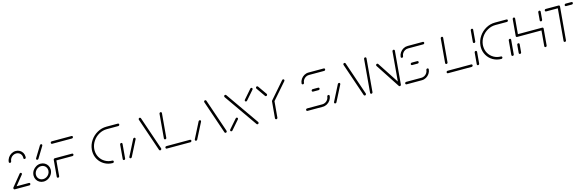

<svg xmlns="http://www.w3.org/2000/svg" viewBox="50 -1612 8225 2705"><g transform="rotate(-15 4162.5 -259.5)"><path d="M35.6 -16.3Q35.6 -24.1 41.3 -29.6Q47 -35.2 54.8 -35.2H266.7Q273.7 -35.2 278.3 -30.6Q283 -25.9 283 -19.3Q283 -11.5 277.2 -5.7Q271.5 0 263.7 0H51.9Q44.8 0 40.2 -4.6Q35.6 -9.3 35.6 -16.3ZM51.1 -2.6Q44.1 -2.6 39.6 -7.2Q35.2 -11.9 35.2 -18.5Q35.2 -25.9 39.6 -30.7L174.1 -195.9Q176.7 -199.3 180.6 -201.3Q184.4 -203.3 188.5 -203.3Q195.6 -203.3 200.2 -198.5Q204.8 -193.7 204.8 -187Q204.8 -180.4 200.4 -175.2L65.6 -9.3Q63 -6.3 59.1 -4.4Q55.2 -2.6 51.1 -2.6ZM84.4 -377Q77 -377 72.4 -382.2Q67.8 -387.4 68.5 -394.4Q71.5 -428.1 90.6 -456.7Q109.6 -485.2 139.4 -501.9Q169.3 -518.5 203 -518.5Q234.8 -518.5 260.9 -503.5Q287 -488.5 301.9 -462.6Q316.7 -436.7 316.7 -405.2Q316.7 -398.1 316.3 -394.4Q315.9 -387.4 310.4 -382.2Q304.8 -377 297.4 -377Q290 -377 285.2 -382Q280.4 -387 281.1 -394.4Q281.5 -397 281.5 -402.6Q281.5 -425.2 270.9 -443.7Q260.4 -462.2 241.7 -472.8Q223 -483.3 200 -483.3Q175.9 -483.3 154.4 -471.5Q133 -459.6 119.3 -439.1Q105.6 -418.5 103.7 -394.4Q103 -387 97.2 -382Q91.5 -377 84.4 -377Z M577 -135.6Q577 -158.9 565.9 -178.3Q554.8 -197.8 535.4 -208.9Q515.9 -220 492.2 -220Q465.9 -220 442.8 -206.3Q419.6 -192.6 405.6 -169.3Q391.5 -145.9 391.5 -119.3Q391.5 -95.9 402.4 -76.7Q413.3 -57.4 432.8 -46.3Q452.2 -35.2 475.9 -35.2Q502.2 -35.2 525.6 -48.9Q548.9 -62.6 563 -85.7Q577 -108.9 577 -135.6ZM356.3 -115.9Q356.3 -123.7 356.7 -127.4Q359.6 -162.2 379.4 -191.5Q399.3 -220.7 430 -238Q460.7 -255.2 495.2 -255.2Q527.8 -255.2 554.6 -239.6Q581.5 -224.1 596.9 -197.2Q612.2 -170.4 612.2 -138.1Q612.2 -101.5 592.8 -69.6Q573.3 -37.8 541.3 -18.9Q509.3 0 473 0Q440.4 0 413.7 -15.4Q387 -30.7 371.7 -57.4Q356.3 -84.1 356.3 -115.9ZM571.1 -518.5Q577.8 -518.5 582.4 -514.1Q587 -509.6 587 -503Q587 -497.4 584.1 -492.6L484.1 -328.9Q481.5 -324.8 477 -322.2Q472.6 -319.6 467.4 -319.6Q460.4 -319.6 455.9 -324.3Q451.5 -328.9 451.5 -335.6Q451.5 -341.9 454.4 -345.2L554.8 -509.3Q560.7 -518.5 571.1 -518.5Z M724.1 -259.3 703 -17.8Q702.2 -10.4 696.7 -5.2Q691.1 0 683.7 0Q676.3 0 671.7 -5.2Q667 -10.4 667.8 -17.8L688.9 -259.3ZM976.3 -260.7Q976.3 -253 970.6 -247.4Q964.8 -241.9 957.4 -241.9H704.8Q698.1 -241.9 693.5 -246.3Q688.9 -250.7 688.9 -257.4Q688.9 -265.2 694.4 -271.1Q700 -277 707.8 -277H960.4Q967 -277 971.7 -272.2Q976.3 -267.4 976.3 -260.7ZM710 -499.3Q710 -507 715.6 -512.8Q721.1 -518.5 728.9 -518.5H1017.4Q1024.1 -518.5 1028.7 -514.1Q1033.3 -509.6 1033.3 -503Q1033.3 -494.8 1027.8 -489.1Q1022.2 -483.3 1014.4 -483.3H725.9Q719.3 -483.3 714.6 -487.8Q710 -492.2 710 -499.3Z M1500 -19.3Q1500 -11.1 1494.3 -5.6Q1488.5 0 1480.7 0Q1414.4 0 1360 -31.3Q1305.6 -62.6 1274.3 -116.9Q1243 -171.1 1243 -236.3Q1243 -247.8 1244.1 -259.3Q1250.4 -329.6 1290.4 -389.1Q1330.4 -448.5 1393 -483.5Q1455.6 -518.5 1525.9 -518.5H1693.3Q1700 -518.5 1704.6 -514.1Q1709.3 -509.6 1709.3 -503Q1709.3 -494.8 1703.7 -489.1Q1698.1 -483.3 1690.4 -483.3H1523Q1462.2 -483.3 1408.1 -453.1Q1354.1 -423 1319.4 -371.5Q1284.8 -320 1279.3 -259.3Q1278.5 -252.6 1278.5 -239.6Q1278.5 -183 1305.4 -136.3Q1332.2 -89.6 1379.3 -62.4Q1426.3 -35.2 1483.7 -35.2Q1490.7 -35.2 1495.4 -30.6Q1500 -25.9 1500 -19.3ZM1646.3 0Q1638.9 0 1634.3 -5.2Q1629.6 -10.4 1630 -17.8L1648.1 -225.2Q1648.9 -232.6 1654.6 -237.8Q1660.4 -243 1667.4 -243Q1674.8 -243 1679.4 -237.6Q1684.1 -232.2 1683.3 -225.2L1665.2 -17.8Q1664.8 -10.4 1659.3 -5.2Q1653.7 0 1646.3 0Z M1743 0Q1735.9 0 1731.3 -4.6Q1726.7 -9.3 1726.7 -16.3Q1726.7 -21.1 1728.9 -24.4L1846.7 -255.9Q1849.6 -260.7 1854.3 -263.5Q1858.9 -266.3 1864.1 -266.3Q1871.1 -266.3 1875.6 -261.7Q1880 -257 1880 -250Q1880 -247.4 1878.1 -241.9L1760 -10.4Q1757.4 -5.6 1752.8 -2.8Q1748.1 0 1743 0ZM2192.6 -19.3Q2192.6 -11.5 2187 -5.7Q2181.5 0 2173.7 0Q2168.1 0 2164.1 -2.8Q2160 -5.6 2158.1 -10.4L1994.1 -492.2Q1992.6 -498.1 1992.6 -499.6Q1992.6 -507.4 1998.3 -513Q2004.1 -518.5 2011.5 -518.5Q2017 -518.5 2020.9 -515.7Q2024.8 -513 2026.7 -508.5L2191.1 -26.3Q2192.6 -22.2 2192.6 -19.3Z M2631.9 -19.3Q2631.9 -11.5 2626.3 -5.7Q2620.7 0 2613 0H2268.5Q2261.9 0 2257.2 -4.4Q2252.6 -8.9 2252.6 -15.9Q2252.6 -23.7 2258.1 -29.4Q2263.7 -35.2 2271.5 -35.2H2615.9Q2622.6 -35.2 2627.2 -30.6Q2631.9 -25.9 2631.9 -19.3ZM2281.9 -131.5Q2274.4 -131.5 2269.8 -136.7Q2265.2 -141.9 2265.6 -148.9L2296.3 -501.1Q2297 -508.1 2302.8 -513.3Q2308.5 -518.5 2315.6 -518.5Q2322.6 -518.5 2327.4 -513.3Q2332.2 -508.1 2331.5 -501.1L2300.7 -148.9Q2300.4 -141.9 2294.8 -136.7Q2289.3 -131.5 2281.9 -131.5Z M2697.4 0Q2690.4 0 2685.7 -4.6Q2681.1 -9.3 2681.1 -16.3Q2681.1 -21.1 2683.3 -24.4L2801.1 -255.9Q2804.1 -260.7 2808.7 -263.5Q2813.3 -266.3 2818.5 -266.3Q2825.6 -266.3 2830 -261.7Q2834.4 -257 2834.4 -250Q2834.4 -247.4 2832.6 -241.9L2714.4 -10.4Q2711.9 -5.6 2707.2 -2.8Q2702.6 0 2697.4 0ZM3147 -19.3Q3147 -11.5 3141.5 -5.7Q3135.9 0 3128.1 0Q3122.6 0 3118.5 -2.8Q3114.4 -5.6 3112.6 -10.4L2948.5 -492.2Q2947 -498.1 2947 -499.6Q2947 -507.4 2952.8 -513Q2958.5 -518.5 2965.9 -518.5Q2971.5 -518.5 2975.4 -515.7Q2979.3 -513 2981.1 -508.5L3145.6 -26.3Q3147 -22.2 3147 -19.3Z M3330.4 -166.7Q3337.4 -166.7 3342 -161.9Q3346.7 -157 3346.7 -150.4Q3346.7 -143.7 3341.9 -138.1L3227 -6.3Q3221.1 0.4 3212.6 0.4Q3205.6 0.4 3200.9 -4.3Q3196.3 -8.9 3196.3 -15.6Q3196.3 -21.9 3201.1 -28.1L3315.9 -159.6Q3323 -166.7 3330.4 -166.7ZM3239.3 -499.6Q3239.3 -507.4 3245 -513Q3250.7 -518.5 3258.1 -518.5Q3262.2 -518.5 3265.9 -516.7Q3269.6 -514.8 3271.5 -511.9L3608.9 -28.9Q3611.9 -24.1 3611.9 -19.3Q3611.9 -11.5 3606.1 -5.7Q3600.4 0 3592.6 0Q3583.7 0 3579.6 -6.7L3242.2 -489.6Q3239.3 -494.4 3239.3 -499.6ZM3637.8 -518.5Q3644.4 -518.5 3649.1 -514.1Q3653.7 -509.6 3653.7 -503Q3653.7 -495.2 3649.3 -490L3534.8 -358.9Q3528.9 -352.2 3520.4 -352.2Q3513.7 -352.2 3509.1 -356.7Q3504.4 -361.1 3504.4 -367.8Q3504.4 -374.8 3509.3 -380.4L3623.7 -511.9Q3629.3 -518.5 3637.8 -518.5Z M3890.7 -273Q3897.8 -273 3902.8 -267.8Q3907.8 -262.6 3907 -255.2L3885.9 -17.8Q3885.2 -10.4 3879.6 -5.2Q3874.1 0 3867 0Q3860 0 3855 -5.2Q3850 -10.4 3850.7 -17.8L3871.9 -255.2Q3872.6 -262.6 3878.1 -267.8Q3883.7 -273 3890.7 -273ZM3830 -372.2Q3830 -364.1 3824.3 -358.1Q3818.5 -352.2 3810.7 -352.2Q3802.2 -352.2 3797.4 -358.9L3705.9 -490Q3703.3 -494.4 3703.3 -499.3Q3703.3 -507.4 3709.1 -513Q3714.8 -518.5 3722.2 -518.5Q3730.7 -518.5 3735.6 -511.9L3827.4 -380.4Q3830 -376.7 3830 -372.2ZM4102.2 -518.5Q4108.9 -518.5 4113.5 -514.1Q4118.1 -509.6 4118.1 -503Q4118.1 -495.2 4113.7 -490L3902.6 -248.1Q3896.7 -241.5 3888.1 -241.5Q3881.1 -241.5 3876.5 -246.1Q3871.9 -250.7 3871.9 -257.4Q3871.9 -263.3 3876.7 -269.6L4088.1 -512.2Q4093.3 -518.5 4102.2 -518.5Z M4661.5 -140.7Q4668.5 -140.7 4673.3 -135.7Q4678.1 -130.7 4677.4 -123.3Q4674.4 -90 4655.4 -61.7Q4636.3 -33.3 4606.7 -16.7Q4577 0 4543.7 0H4321.1Q4314.1 0 4309.4 -4.6Q4304.8 -9.3 4304.8 -16.3Q4304.8 -24.1 4310.6 -29.6Q4316.3 -35.2 4324.1 -35.2H4546.3Q4570.4 -35.2 4591.7 -47Q4613 -58.9 4626.5 -79.1Q4640 -99.3 4642.2 -123.3Q4642.6 -130.4 4648.3 -135.6Q4654.1 -140.7 4661.5 -140.7ZM4566.3 -261.1Q4566.3 -253.3 4560.7 -247.6Q4555.2 -241.9 4547.4 -241.9H4467Q4460 -241.9 4455.4 -246.5Q4450.7 -251.1 4450.7 -257.8Q4450.7 -265.6 4456.5 -271.3Q4462.2 -277 4470 -277H4550.4Q4557 -277 4561.7 -272.4Q4566.3 -267.8 4566.3 -261.1ZM4355.9 -377.8Q4348.5 -377.8 4343.7 -382.8Q4338.9 -387.8 4339.6 -395.2Q4342.6 -428.5 4361.7 -456.9Q4380.7 -485.2 4410.4 -501.9Q4440 -518.5 4473.3 -518.5H4695.9Q4703 -518.5 4707.6 -513.9Q4712.2 -509.3 4712.2 -502.6Q4712.2 -494.8 4706.5 -489.1Q4700.7 -483.3 4693 -483.3H4470.4Q4446.3 -483.3 4425.2 -471.5Q4404.1 -459.6 4390.4 -439.4Q4376.7 -419.3 4374.8 -395.2Q4374.4 -388.1 4368.9 -383Q4363.3 -377.8 4355.9 -377.8Z M4728.1 0Q4721.1 0 4716.5 -4.6Q4711.9 -9.3 4711.9 -16.3Q4711.9 -21.1 4714.1 -24.4L4831.9 -255.9Q4834.8 -260.7 4839.4 -263.5Q4844.1 -266.3 4849.3 -266.3Q4856.3 -266.3 4860.7 -261.7Q4865.2 -257 4865.2 -250Q4865.2 -247.4 4863.3 -241.9L4745.2 -10.4Q4742.6 -5.6 4738 -2.8Q4733.3 0 4728.1 0ZM5177.8 -19.3Q5177.8 -11.5 5172.2 -5.7Q5166.7 0 5158.9 0Q5153.3 0 5149.3 -2.8Q5145.2 -5.6 5143.3 -10.4L4979.3 -492.2Q4977.8 -498.1 4977.8 -499.6Q4977.8 -507.4 4983.5 -513Q4989.3 -518.5 4996.7 -518.5Q5002.2 -518.5 5006.1 -515.7Q5010 -513 5011.9 -508.5L5176.3 -26.3Q5177.8 -22.2 5177.8 -19.3Z M5253.7 0Q5246.3 0 5241.7 -5.4Q5237 -10.7 5237.8 -17.8L5280 -501.1Q5280.7 -508.1 5286.3 -513.3Q5291.9 -518.5 5298.9 -518.5Q5305.9 -518.5 5310.9 -513.3Q5315.9 -508.1 5315.2 -501.1L5273 -17.8Q5272.2 -10.4 5266.5 -5.2Q5260.7 0 5253.7 0ZM5420.4 -370.4Q5421.1 -377.8 5426.9 -383Q5432.6 -388.1 5440 -388.1Q5448.1 -388.1 5453.3 -381.1L5684.8 -27.4L5654.8 -6.3L5423 -360Q5420.4 -363.7 5420.4 -370.4ZM5667.8 0Q5660.4 0 5655.7 -5.4Q5651.1 -10.7 5651.9 -17.8L5694.1 -501.1Q5694.8 -508.1 5700.4 -513.3Q5705.9 -518.5 5713 -518.5Q5720 -518.5 5725 -513.3Q5730 -508.1 5729.3 -501.1L5687 -17.8Q5686.3 -10.4 5680.6 -5.2Q5674.8 0 5667.8 0Z M6106.7 -140.7Q6113.7 -140.7 6118.5 -135.7Q6123.3 -130.7 6122.6 -123.3Q6119.6 -90 6100.6 -61.7Q6081.5 -33.3 6051.9 -16.7Q6022.2 0 5988.9 0H5766.3Q5759.3 0 5754.6 -4.6Q5750 -9.3 5750 -16.3Q5750 -24.1 5755.7 -29.6Q5761.5 -35.2 5769.3 -35.2H5991.5Q6015.6 -35.2 6036.9 -47Q6058.1 -58.9 6071.7 -79.1Q6085.2 -99.3 6087.4 -123.3Q6087.8 -130.4 6093.5 -135.6Q6099.3 -140.7 6106.7 -140.7ZM6011.5 -261.1Q6011.5 -253.3 6005.9 -247.6Q6000.4 -241.9 5992.6 -241.9H5912.2Q5905.2 -241.9 5900.6 -246.5Q5895.9 -251.1 5895.9 -257.8Q5895.9 -265.6 5901.7 -271.3Q5907.4 -277 5915.2 -277H5995.6Q6002.2 -277 6006.9 -272.4Q6011.5 -267.8 6011.5 -261.1ZM5801.1 -377.8Q5793.7 -377.8 5788.9 -382.8Q5784.1 -387.8 5784.8 -395.2Q5787.8 -428.5 5806.9 -456.9Q5825.9 -485.2 5855.6 -501.9Q5885.2 -518.5 5918.5 -518.5H6141.1Q6148.1 -518.5 6152.8 -513.9Q6157.4 -509.3 6157.4 -502.6Q6157.4 -494.8 6151.7 -489.1Q6145.9 -483.3 6138.1 -483.3H5915.6Q5891.5 -483.3 5870.4 -471.5Q5849.3 -459.6 5835.6 -439.4Q5821.9 -419.3 5820 -395.2Q5819.6 -388.1 5814.1 -383Q5808.5 -377.8 5801.1 -377.8Z M6733.7 -19.3Q6733.7 -11.5 6728.1 -5.7Q6722.6 0 6714.8 0H6370.4Q6363.7 0 6359.1 -4.4Q6354.4 -8.9 6354.4 -15.9Q6354.4 -23.7 6360 -29.4Q6365.6 -35.2 6373.3 -35.2H6717.8Q6724.4 -35.2 6729.1 -30.6Q6733.7 -25.9 6733.7 -19.3ZM6383.7 -131.5Q6376.3 -131.5 6371.7 -136.7Q6367 -141.9 6367.4 -148.9L6398.1 -501.1Q6398.9 -508.1 6404.6 -513.3Q6410.4 -518.5 6417.4 -518.5Q6424.4 -518.5 6429.3 -513.3Q6434.1 -508.1 6433.3 -501.1L6402.6 -148.9Q6402.2 -141.9 6396.7 -136.7Q6391.1 -131.5 6383.7 -131.5Z M6809.6 0Q6802.2 0 6797.6 -5.4Q6793 -10.7 6793.7 -17.8L6808.5 -185.2Q6809.3 -192.6 6814.8 -197.8Q6820.4 -203 6827.4 -203Q6834.4 -203 6839.4 -197.8Q6844.4 -192.6 6843.7 -185.2L6828.9 -17.8Q6828.1 -10.4 6822.4 -5.2Q6816.7 0 6809.6 0ZM6837.4 -315.9Q6830 -315.9 6825.4 -320.9Q6820.7 -325.9 6821.5 -333.3L6835.9 -501.1Q6836.7 -508.1 6842.2 -513.3Q6847.8 -518.5 6854.8 -518.5Q6861.9 -518.5 6866.9 -513.3Q6871.9 -508.1 6871.1 -501.1L6856.7 -333.3Q6855.9 -325.9 6850.2 -320.9Q6844.4 -315.9 6837.4 -315.9Z M7168.1 -19.3Q7168.1 -11.1 7162.4 -5.6Q7156.7 0 7148.9 0Q7082.6 0 7028.1 -31.3Q6973.7 -62.6 6942.4 -116.9Q6911.1 -171.1 6911.1 -236.3Q6911.1 -247.8 6912.2 -259.3Q6918.5 -329.6 6958.5 -389.1Q6998.5 -448.5 7061.1 -483.5Q7123.7 -518.5 7194.1 -518.5H7361.5Q7368.1 -518.5 7372.8 -514.1Q7377.4 -509.6 7377.4 -503Q7377.4 -494.8 7371.9 -489.1Q7366.3 -483.3 7358.5 -483.3H7191.1Q7130.4 -483.3 7076.3 -453.1Q7022.2 -423 6987.6 -371.5Q6953 -320 6947.4 -259.3Q6946.7 -252.6 6946.7 -239.6Q6946.7 -183 6973.5 -136.3Q7000.4 -89.6 7047.4 -62.4Q7094.4 -35.2 7151.9 -35.2Q7158.9 -35.2 7163.5 -30.6Q7168.1 -25.9 7168.1 -19.3ZM7314.4 0Q7307 0 7302.4 -5.2Q7297.8 -10.4 7298.1 -17.8L7316.3 -225.2Q7317 -232.6 7322.8 -237.8Q7328.5 -243 7335.6 -243Q7343 -243 7347.6 -237.6Q7352.2 -232.2 7351.5 -225.2L7333.3 -17.8Q7333 -10.4 7327.4 -5.2Q7321.9 0 7314.4 0Z M7421.5 0Q7414.1 0 7409.4 -5.4Q7404.8 -10.7 7405.6 -17.8L7415.9 -134.1Q7416.7 -141.5 7422.2 -146.7Q7427.8 -151.9 7434.8 -151.9Q7441.9 -151.9 7446.9 -146.7Q7451.9 -141.5 7451.1 -134.1L7440.7 -17.8Q7440 -10.4 7434.3 -5.2Q7428.5 0 7421.5 0ZM7466.7 -518.5Q7473.7 -518.5 7478.7 -513.3Q7483.7 -508.1 7483 -501.1L7461.9 -259.3Q7461.1 -251.9 7455.4 -246.9Q7449.6 -241.9 7442.6 -241.9Q7435.2 -241.9 7430.6 -247Q7425.9 -252.2 7426.7 -259.3L7447.8 -501.1Q7448.5 -508.1 7454.1 -513.3Q7459.6 -518.5 7466.7 -518.5ZM7815.2 -241.9H7442.6L7445.6 -277H7818.1ZM7818.1 -277Q7825.2 -277 7830.2 -271.9Q7835.2 -266.7 7834.4 -259.3L7813.3 -17.8Q7812.6 -10.4 7806.9 -5.2Q7801.1 0 7794.1 0Q7786.7 0 7782 -5.4Q7777.4 -10.7 7778.1 -17.8L7799.3 -259.3Q7800 -266.7 7805.6 -271.9Q7811.1 -277 7818.1 -277ZM7826.3 -366.7Q7818.9 -366.7 7814.3 -372Q7809.6 -377.4 7810.4 -384.4L7820.4 -501.1Q7821.1 -508.1 7826.7 -513.3Q7832.2 -518.5 7839.3 -518.5Q7846.3 -518.5 7851.3 -513.3Q7856.3 -508.1 7855.6 -501.1L7845.6 -384.4Q7844.8 -377 7839.1 -371.9Q7833.3 -366.7 7826.3 -366.7Z M8137.8 -502.2 8095.2 -17.8Q8094.4 -10.4 8088.9 -5.2Q8083.3 0 8076.3 0Q8069.3 0 8064.3 -5.2Q8059.3 -10.4 8060 -17.8L8102.6 -502.2ZM7915.2 -499.3Q7915.2 -507 7920.7 -512.8Q7926.3 -518.5 7934.1 -518.5H8121.5Q8128.5 -518.5 8133.1 -513.9Q8137.8 -509.3 8137.8 -502.6Q8137.8 -494.8 8132 -489.1Q8126.3 -483.3 8118.5 -483.3H7931.1Q7924.4 -483.3 7919.8 -487.8Q7915.2 -492.2 7915.2 -499.3ZM8205.9 -499.3Q8205.9 -507 8211.5 -512.8Q8217 -518.5 8224.8 -518.5H8308.9Q8315.6 -518.5 8320.4 -514.1Q8325.2 -509.6 8325.2 -503Q8325.2 -494.8 8319.4 -489.1Q8313.7 -483.3 8306.3 -483.3H8221.9Q8215.2 -483.3 8210.6 -487.8Q8205.9 -492.2 8205.9 -499.3Z"/></g></svg>

Font: 26F Galaxy Sans Light
Style: Italic
Weight: 300
Italic angle: -5°
Designer: C₂₉H₂₅N₃O₅
Version: Version 1.200